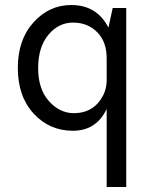

<svg xmlns="http://www.w3.org/2000/svg" viewBox="-20 -510 624 765"><path d="M264 -490Q366 -490 412 -400L429 -478H483V235H405V-76Q364 11 270.5 11Q177 11 114 -57.5Q51 -126 51 -239Q51 -352 113.5 -421Q176 -490 264 -490ZM275 -59Q356 -60 392 -132Q404 -156 405 -187V-278Q405 -344 367 -382Q329 -420 271 -420Q213 -420 172.5 -371Q132 -322 132 -238.5Q132 -155 175 -107Q218 -59 275 -59Z"/></svg>

Font: Karmilla
Style: Regular
Weight: 400
Designer: Jonathan Pinhorn
Version: Version 1.000